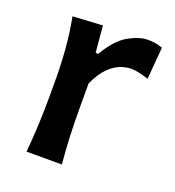

<svg xmlns="http://www.w3.org/2000/svg" viewBox="-107 -637 659 723"><g transform="rotate(20 223.0 -276.0)"><path d="M78.6 0Q84 -58.6 86.4 -113.5Q88.9 -168.5 88.9 -235.4V-289.1Q88.9 -349.6 84 -412.4Q79.1 -475.1 66.9 -538.1L186.5 -544.9L195.8 -438.5H206.5Q245.1 -504.4 288.1 -528.3Q331.1 -552.2 365.7 -552.2Q379.4 -552.2 394.8 -549.8Q410.2 -547.4 423.8 -542L413.1 -413.6Q395.5 -419.4 376.5 -423.8Q357.4 -428.2 343.3 -428.2Q325.7 -428.2 302.7 -420.7Q279.8 -413.1 255.6 -390.1Q231.4 -367.2 210.4 -321.3V-229.5Q210.4 -167 212.6 -112.8Q214.8 -58.6 220.2 0Z"/></g></svg>

Font: Pinar-DS1-FD SemiBold
Style: Regular
Weight: 600
Designer: Amin Abedi
Version: Version 3.000